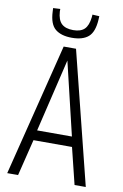

<svg xmlns="http://www.w3.org/2000/svg" viewBox="-98 -955 646 1011"><g transform="rotate(10 225.0 -450.0)"><path d="M15 0 192 -708H258L435 0H375L327 -195H121L73 0ZM131 -249H317L224 -639ZM226 -761Q169 -761 137.5 -786.5Q106 -812 103 -879Q102 -888 102 -898L140 -900Q140 -897 140 -893Q140 -889 140 -886Q143 -841 164 -821.5Q185 -802 226 -802Q266 -802 286 -821.5Q306 -841 311 -886Q311 -893 312 -900L349 -898Q349 -889 348 -879Q344 -813 314 -787Q284 -761 226 -761Z"/></g></svg>

Font: Georama SemiCondensed Light
Style: Regular
Weight: 300
Width: 4
Designer: Jean-Baptiste Levee
Foundry: Production Type
Version: Version 1.000